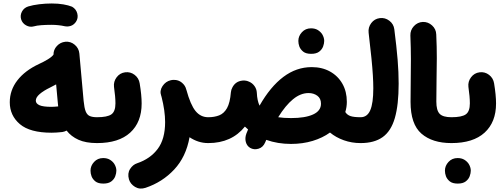

<svg xmlns="http://www.w3.org/2000/svg" viewBox="-20 -769 2885 1102"><path d="M36.1 -182.1Q36.1 -251.5 79.8 -307.9Q123.5 -364.3 204.1 -401.9Q230 -413.6 254.2 -428.2Q278.3 -442.9 287.1 -455.6Q286.6 -483.4 306.4 -504.9Q326.2 -526.4 355 -529.3Q385.3 -532.2 408.9 -512.2Q432.6 -492.2 435.5 -461.9L460 -189.9Q463.9 -149.4 471.9 -129.4Q480 -109.4 495.6 -102.8Q511.2 -96.2 536.6 -96.2H537.1Q567.9 -96.2 589.4 -74.5Q610.8 -52.7 610.8 -22Q610.8 8.3 589.4 30.3Q567.9 52.2 537.1 52.2H536.6Q472.7 52.2 430.4 33.2Q388.2 14.2 362.3 -19.5Q350.6 -13.2 337.4 -11.2Q322.3 -9.3 304.7 -8.3Q287.1 -7.3 275.9 -7.3Q151.9 -7.3 94 -56.6Q36.1 -106 36.1 -182.1ZM185.5 -191.4Q185.5 -174.8 206.1 -165.3Q226.6 -155.8 275.9 -155.8Q282.2 -155.8 292.7 -156.5Q303.2 -157.2 314 -158.2Q313 -167.5 312 -177.2L302.2 -284.7Q286.1 -275.4 267.6 -266.6Q230 -248.5 207.8 -229.2Q185.5 -210 185.5 -191.4ZM101.1 -658.7Q94.7 -681.6 106.2 -702.9Q117.7 -724.1 141.6 -731.9Q168.9 -740.2 205.1 -744.6Q241.2 -749 276.9 -749Q314 -749 343.5 -743.9Q373 -738.8 393.6 -730.5Q417.5 -716.8 423.8 -690.7Q430.2 -664.6 415.5 -643.1Q403.3 -626 386 -620.4Q368.7 -614.7 350.1 -618.7Q335.9 -622.1 315.7 -624.3Q295.4 -626.5 276.9 -626.5Q244.1 -626.5 217.5 -624.5Q190.9 -622.6 174.3 -617.7Q151.4 -611.3 129.6 -623.5Q107.9 -635.7 101.1 -658.7Z M462.9 -22Q462.9 -52.7 484.9 -74.5Q506.8 -96.2 537.1 -96.2Q595.7 -96.2 619.1 -112.5Q642.6 -128.9 642.6 -175.8Q642.6 -212.4 634.3 -270.5Q630.9 -300.8 649.4 -325.4Q668 -350.1 698.2 -354Q728.5 -357.9 752.7 -339.4Q776.9 -320.8 781.7 -290.5Q793 -222.7 793 -174.8Q793 -67.9 727.3 -7.8Q661.6 52.2 537.1 52.2Q506.8 52.2 484.9 30.3Q462.9 8.3 462.9 -22ZM499.5 210.4Q499.5 182.6 520 160.4Q540.5 138.2 572.3 138.2Q595.2 138.2 611.1 147.9Q627 157.7 636.2 171.9Q647.9 191.4 647.9 210.4Q647.9 225.1 641.6 242.4Q635.3 259.8 618.9 272.2Q602.5 284.7 573.2 284.7Q543 284.7 527.3 272Q511.7 259.3 505.4 242.7Q499.5 226.6 499.5 210.4Z M905.3 -219.2Q895 -248 912.8 -274.9Q930.7 -301.8 960.4 -308.6Q968.8 -310.5 977.5 -310.5Q1004.4 -311 1024.2 -294.4Q1043.9 -277.8 1048.8 -255.9Q1049.3 -254.9 1049.8 -253.4Q1073.2 -167.5 1102.3 -131.8Q1131.3 -96.2 1174.8 -96.2H1175.3Q1206.1 -96.2 1227.5 -74.5Q1249 -52.7 1249 -22Q1249 8.3 1227.5 30.3Q1206.1 52.2 1175.3 52.2H1174.8Q1145.5 52.2 1118.7 43.5Q1091.8 34.7 1067.9 18.6Q1047.9 131.3 979.7 204.1Q911.6 276.9 814.9 309.1Q781.7 319.8 755.1 303.7Q728.5 287.6 720.2 260.7Q710.4 226.1 726.6 200.9Q742.7 175.8 767.1 168Q842.3 142.6 885 85.9Q927.7 29.3 927.7 -68.4Q927.7 -132.8 907.2 -213.4Q906.2 -216.3 905.3 -219.2Z M1101.1 -22Q1101.1 -52.7 1123 -74.5Q1145 -96.2 1175.3 -96.2Q1210.4 -96.2 1238 -106.9Q1265.6 -117.7 1283 -148.4Q1300.3 -179.2 1305.2 -239.3Q1306.6 -254.4 1314 -267.6Q1331.5 -301.3 1369.1 -306.2Q1377.4 -307.6 1386.2 -306.6Q1398.4 -305.7 1409.2 -300.3Q1428.2 -292.5 1440.7 -275.1Q1453.1 -257.8 1454.1 -236.3Q1456.1 -191.4 1469.7 -162.6Q1531.7 -271.5 1606.4 -327.6Q1681.2 -383.8 1769 -383.8Q1828.6 -383.8 1874 -358.6Q1919.4 -333.5 1945.1 -288.6Q1970.7 -243.7 1970.7 -184.6Q1970.7 -154.3 1961.9 -126Q1972.2 -109.4 1991.5 -102.8Q2010.7 -96.2 2049.3 -96.2H2049.8Q2080.6 -96.2 2102.1 -74.2Q2123.5 -52.2 2123.5 -22Q2123.5 8.3 2102.1 30.3Q2080.6 52.2 2049.8 52.2H2049.3Q1999 52.2 1953.6 36.1Q1908.2 20 1874 -8.3Q1831.5 22.5 1774.2 39.8Q1716.8 57.1 1650.4 57.1Q1573.7 57.1 1508.3 33.7Q1505.4 41 1502 48.3Q1489.7 77.1 1463.4 84.7Q1437 92.3 1415.5 79.6Q1397 68.4 1390.9 45.9Q1384.8 23.4 1394 -2Q1398.9 -14.2 1403.8 -25.9Q1394 -34.2 1385.7 -42.5Q1309.6 52.2 1175.3 52.2Q1145 52.2 1123 30.3Q1101.1 8.3 1101.1 -22ZM1751 -234.9Q1705.1 -234.9 1661.9 -199.5Q1618.7 -164.1 1576.7 -96.2Q1607.9 -91.3 1650.4 -91.3Q1731.9 -91.3 1777.1 -112.1Q1822.3 -132.8 1822.3 -173.8Q1822.3 -204.1 1801.3 -219.5Q1780.3 -234.9 1751 -234.9ZM1692.4 -534.2Q1692.4 -562 1712.9 -584.2Q1733.4 -606.4 1765.1 -606.4Q1788.1 -606.4 1804 -596.7Q1819.8 -586.9 1829.1 -572.8Q1840.8 -553.2 1840.8 -534.2Q1840.8 -519.5 1834.5 -502.2Q1828.1 -484.9 1811.8 -472.4Q1795.4 -460 1766.1 -460Q1735.8 -460 1720.2 -472.7Q1704.6 -485.4 1698.2 -502Q1692.4 -518.1 1692.4 -534.2Z M1975.6 -22Q1975.6 -52.7 1997.6 -74.5Q2019.5 -96.2 2049.8 -96.2Q2087.9 -96.2 2105.2 -136.5Q2122.6 -176.8 2122.6 -262.2Q2122.6 -295.4 2120.1 -336.4Q2117.7 -377.4 2111.8 -436.3Q2106 -495.1 2095.7 -581.5Q2092.3 -611.8 2110.8 -636.5Q2129.4 -661.1 2159.7 -665Q2189.9 -668.9 2214.6 -650.1Q2239.3 -631.3 2243.2 -601.1Q2256.3 -498.5 2262.2 -426.5Q2268.1 -354.5 2268.1 -289.1Q2268.1 -167 2246.3 -91.8Q2224.6 -16.6 2176.5 17.8Q2128.4 52.2 2049.8 52.2Q2019.5 52.2 1997.6 30.3Q1975.6 8.3 1975.6 -22Z M2336.4 -184.1Q2336.4 -249 2337.4 -307.9Q2338.4 -366.7 2338.4 -428.7Q2338.4 -490.7 2335.4 -565.4Q2334.5 -596.2 2355.5 -618.9Q2376.5 -641.6 2406.7 -643.1Q2437 -644 2460 -623Q2482.9 -602.1 2483.9 -571.3Q2487.3 -498 2487.1 -435.3Q2486.8 -372.6 2485.6 -312.5Q2484.4 -252.4 2484.4 -186Q2484.4 -135.7 2503.2 -116Q2522 -96.2 2570.8 -96.2H2571.3Q2602.1 -96.2 2623.5 -74.5Q2645 -52.7 2645 -22Q2645 8.3 2623.5 30.3Q2602.1 52.2 2571.3 52.2H2570.8Q2461.4 52.2 2398.9 -2Q2336.4 -56.2 2336.4 -184.1Z M2497.1 -22Q2497.1 -52.7 2519 -74.5Q2541 -96.2 2571.3 -96.2Q2629.9 -96.2 2653.3 -112.5Q2676.8 -128.9 2676.8 -175.8Q2676.8 -212.4 2668.5 -270.5Q2665 -300.8 2683.6 -325.4Q2702.1 -350.1 2732.4 -354Q2762.7 -357.9 2786.9 -339.4Q2811 -320.8 2815.9 -290.5Q2827.1 -222.7 2827.1 -174.8Q2827.1 -67.9 2761.5 -7.8Q2695.8 52.2 2571.3 52.2Q2541 52.2 2519 30.3Q2497.1 8.3 2497.1 -22ZM2533.7 210.4Q2533.7 182.6 2554.2 160.4Q2574.7 138.2 2606.4 138.2Q2629.4 138.2 2645.3 147.9Q2661.1 157.7 2670.4 171.9Q2682.1 191.4 2682.1 210.4Q2682.1 225.1 2675.8 242.4Q2669.4 259.8 2653.1 272.2Q2636.7 284.7 2607.4 284.7Q2577.1 284.7 2561.5 272Q2545.9 259.3 2539.6 242.7Q2533.7 226.6 2533.7 210.4Z"/></svg>

Font: Mikhak-FD ExtraBold
Style: Regular
Weight: 800
Designer: Amin Abedi
Version: Version 3.2